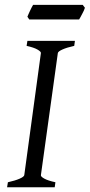

<svg xmlns="http://www.w3.org/2000/svg" viewBox="-20 -787 377 807"><path d="M292 -594.2Q261.2 -587.4 242.7 -579.1Q224.1 -570.8 223.1 -564L151.9 -50.8Q150.9 -44.9 166 -36.4Q181.2 -27.8 212.9 -21L210 0H9.8L13.2 -21Q43.9 -27.8 62.3 -35.9Q80.6 -43.9 82 -50.8L151.9 -564Q152.8 -569.8 137.7 -578.6Q122.6 -587.4 91.8 -594.2L95.2 -615.2H294.9ZM336.9 -754.4Q335.4 -749 332.3 -742.2Q329.1 -735.4 325.4 -728.5Q321.8 -721.7 318.4 -715.3Q314.9 -709 312.5 -705.1H103L95.2 -716.8Q97.2 -721.7 100.1 -728.3Q103 -734.9 106.2 -741.7Q109.4 -748.5 112.8 -755.1Q116.2 -761.7 119.1 -766.6H327.6Z"/></svg>

Font: Gentium Plus Afr
Style: Italic
Weight: 400
Italic angle: -8°
Designer: J. Victor Gaultney, Annie Olsen, Iska Routamaa, Becca Hirsbrunner
Foundry: SIL International
Version: Version 5.000